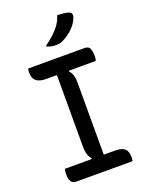

<svg xmlns="http://www.w3.org/2000/svg" viewBox="-169 -1012 839 1095"><g transform="rotate(-20 250.0 -464.5)"><path d="M440 0H98Q87 0 79.5 -4Q72 -8 67 -15.5Q62 -23 60 -33.5Q58 -44 58 -56Q58 -63 58.5 -69.5Q59 -76 60 -81.5Q61 -87 62 -91H224L226 -96Q215 -107 208.5 -126Q202 -145 202 -170V-609H136Q97 -609 77.5 -625Q58 -641 58 -673Q58 -677 58 -681Q58 -685 58.5 -688.5Q59 -692 60 -695Q61 -698 62 -700H403Q427 -700 434.5 -683.5Q442 -667 442 -641Q442 -637 442 -633Q442 -629 441.5 -625Q441 -621 440 -617Q439 -613 438 -609H276L274 -604Q286 -593 292 -574Q298 -555 298 -530V-91H365Q395 -91 412 -83Q429 -75 435.5 -60Q442 -45 442 -25Q442 -21 442 -16.5Q442 -12 441 -8Q440 -4 440 0ZM320 -929Q335 -929 347.5 -928Q360 -927 370 -925Q380 -923 390 -920Q402 -915 404.5 -906Q407 -897 403 -886Q397 -870 388 -856Q379 -842 366.5 -829Q354 -816 339.5 -805Q325 -794 308 -785Q295 -777 281.5 -774Q268 -771 252 -771Q243 -771 234 -772.5Q225 -774 216 -777Q207 -780 198 -785Q229 -807 253.5 -829.5Q278 -852 295 -876.5Q312 -901 320 -929Z"/></g></svg>

Font: Code D Ace
Style: Regular
Weight: 400
Version: Version 1.085; ttfautohint (v1.8.4.7-5d5b);Nerd Fonts 3.0.2